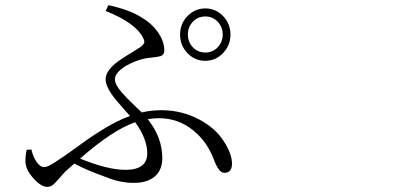

<svg xmlns="http://www.w3.org/2000/svg" viewBox="-20 -733 1540 748"><path d="M164.1 -4.9Q140.6 -4.9 111.3 -37.1Q79.1 -72.3 79.1 -104.5Q79.1 -130.9 84 -149.4L102.5 -150.4Q108.4 -122.1 122.6 -102.1Q136.7 -82 151.4 -82Q161.1 -82 175.8 -89.8Q190.4 -97.7 227.5 -123Q234.4 -127.9 247.1 -136.7Q327.1 -195.3 366.2 -219.7Q431.6 -261.7 486.3 -281.2Q478.5 -290 463.9 -306.6Q427.7 -346.7 414.1 -367.2Q391.6 -399.4 391.6 -424.8Q391.6 -453.1 427.7 -484.4Q449.2 -502 498 -531.2Q519.5 -544.9 527.3 -549.8Q540 -559.6 542 -566.9Q543.9 -574.2 536.1 -587.9Q507.8 -643.6 391.6 -690.4L402.3 -712.9Q483.4 -695.3 528.3 -667Q569.3 -643.6 593.8 -609.4Q620.1 -573.2 620.1 -535.2Q620.1 -520.5 606.4 -514.6Q597.7 -511.7 572.3 -508.8Q552.7 -506.8 543 -504.9Q504.9 -496.1 470.7 -476.6Q427.7 -450.2 427.7 -423.8Q427.7 -403.3 455.1 -372.1Q470.7 -353.5 510.7 -315.4Q525.4 -301.8 532.2 -294.9Q569.3 -303.7 608.4 -303.7Q688.5 -303.7 757.8 -266.6Q819.3 -233.4 850.6 -184.6Q883.8 -133.8 883.8 -95.7Q883.8 -59.6 853.5 -59.6Q832 -59.6 812.5 -113.3Q786.1 -181.6 734.4 -223.6Q675.8 -272.5 598.6 -272.5Q575.2 -272.5 555.7 -268.6Q612.3 -197.3 612.3 -117.2Q612.3 -69.3 581.1 -43.9Q551.8 -20.5 501 -20.5Q447.3 -20.5 390.6 -43.9Q319.3 -69.3 269.5 -95.7L236.3 -66.4Q225.6 -55.7 209 -36.1Q194.3 -19.5 187.5 -13.7Q176.8 -4.9 164.1 -4.9ZM468.8 -71.3Q553.7 -71.3 553.7 -135.7Q553.7 -191.4 506.8 -256.8Q418.9 -226.6 292 -115.2Q399.4 -71.3 468.8 -71.3ZM780.3 -700.2Q820.3 -700.2 849.1 -670.4Q877.9 -640.6 877.9 -598.6Q877.9 -556.6 849.1 -526.4Q820.3 -496.1 779.8 -496.1Q739.3 -496.1 710.4 -525.9Q681.6 -555.7 681.6 -598.1Q681.6 -640.6 710.4 -670.4Q739.3 -700.2 780.3 -700.2ZM780.3 -528.3Q808.6 -528.3 828.1 -548.8Q847.7 -569.3 847.7 -598.6Q847.7 -627.9 828.1 -648.4Q808.6 -668.9 779.8 -668.9Q751 -668.9 731.4 -648.4Q711.9 -627.9 711.9 -598.6Q711.9 -569.3 731.4 -548.8Q751 -528.3 780.3 -528.3Z"/></svg>

Font: Bpmf GenRyu Min R
Style: R
Weight: 400
Foundry: But Ko
Version: Version 1.320